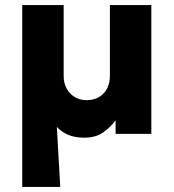

<svg xmlns="http://www.w3.org/2000/svg" viewBox="-20 -530 688 760"><path d="M68 210V-510H232V-229.5Q232 -201 243.8 -179.5Q255.5 -158 276 -145.8Q296.5 -133.5 323.5 -133.5Q351 -133.5 371.8 -145.8Q392.5 -158 403.8 -179.5Q415 -201 415 -229.5V-510H579V0H437.5V-54Q418 -26.5 388.2 -5.8Q358.5 15 313.5 15Q276 15 249.5 3.5Q223 -8 205 -27.5L218.5 210Z"/></svg>

Font: Geologica Cursive
Style: Bold
Weight: 700
Designer: Sindre Bremnes, Frode Helland
Foundry: Monokrom Skriftforlag AS
Version: Version 1.010;gftools[0.9.28]